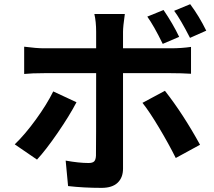

<svg xmlns="http://www.w3.org/2000/svg" viewBox="-20 -869 1040 935"><path d="M984.4 -719.7 905.3 -684.6Q859.4 -774.4 828.1 -816.4L906.2 -848.6Q949.2 -791 984.4 -719.7ZM852.5 -689.5 772.5 -655.3Q729.5 -743.2 697.3 -788.1L776.4 -820.3Q822.3 -752.9 852.5 -689.5ZM239.3 -423.8 352.5 -371.1Q318.4 -305.7 260.3 -221.2Q202.1 -136.7 160.2 -91.8L51.8 -166Q101.6 -213.9 154.8 -287.1Q208 -360.4 239.3 -423.8ZM812.5 -512.7H579.1V-47.9Q579.1 -3.9 552.7 21Q526.4 45.9 474.6 45.9Q387.7 45.9 311.5 37.1L299.8 -86.9Q364.3 -75.2 411.1 -75.2Q430.7 -75.2 438.5 -83Q446.3 -90.8 447.3 -110.4Q448.2 -147.5 448.2 -511.7V-512.7H194.3Q135.7 -512.7 97.7 -508.8V-641.6Q158.2 -633.8 194.3 -633.8H448.2V-713.9Q448.2 -763.7 439.5 -800.8H587.9Q579.1 -739.3 579.1 -713.9V-633.8H811.5Q864.3 -633.8 910.2 -640.6V-509.8Q863.3 -512.7 812.5 -512.7ZM673.8 -368.2 783.2 -426.8Q872.1 -313.5 954.1 -164.1L835.9 -99.6Q801.8 -168 754.9 -246.6Q708 -325.2 673.8 -368.2Z"/></svg>

Font: GenEi Gothic M Regular
Style: Bold
Weight: 700
Designer: o_tamon (Modified); [Source Han Sans]
Ryoko NISHIZUKA  (kana & ideographs); Paul D. Hunt (Latin, Greek & Cyrillic); Wenl
Version: Version 1.1a;Original Version 1.004